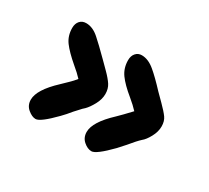

<svg xmlns="http://www.w3.org/2000/svg" viewBox="-71 -445 547 503"><g transform="rotate(30 202.5 -193.0)"><path d="M121 -198Q110 -210 93 -224Q66 -247 53 -264.5Q40 -282 40 -306Q40 -319 47 -327Q54 -335 66 -335Q86 -335 105 -318Q121 -304 151 -274Q151 -274 172 -253Q187 -238 194.5 -226.5Q202 -215 202 -199Q202 -183 193 -166.5Q184 -150 175 -141Q169 -136 163.5 -129.5Q158 -123 152 -117Q140 -102 129 -91Q90 -51 76 -51Q65 -51 52.5 -61.5Q40 -72 40 -89Q40 -119 86 -162Q91 -167 102.5 -178Q114 -189 121 -198ZM270 -177 290 -198Q279 -210 262 -224Q235 -246 222 -264Q209 -282 209 -306Q209 -319 216 -327Q223 -335 234 -335Q254 -335 274 -318Q292 -303 319 -274L340 -253Q357 -236 364.5 -225.5Q372 -215 372 -199Q372 -183 363 -166.5Q354 -150 345 -143Q335 -134 317 -112L298 -91Q259 -51 245 -51Q233 -51 221 -61.5Q209 -72 209 -89Q209 -119 255 -162Z"/></g></svg>

Font: Itim
Style: Regular
Weight: 400
Designer: Suppakit Chalermlarp
Version: Version 1.002g